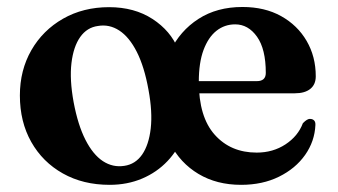

<svg xmlns="http://www.w3.org/2000/svg" viewBox="-20 -504 944 536"><path d="M327 -41Q358 -45.5 376.8 -72.5Q395.5 -99.5 400.8 -145.5Q406 -191.5 394.5 -253.5Q383 -317.5 362 -359Q341 -400.5 313 -418.8Q285 -437 253.5 -431.5Q223 -427.5 204 -400.8Q185 -374 179.5 -328Q174 -282 185.5 -219Q197.5 -155 218.5 -113.8Q239.5 -72.5 267.2 -54.2Q295 -36 327 -41ZM284.5 -484Q355 -484 405.8 -451Q456.5 -418 477.5 -366.5L493 -127.5Q477.5 -86 447.8 -54.5Q418 -23 376.8 -5.5Q335.5 12 286 12Q212 12 155.5 -19.8Q99 -51.5 67.2 -107.8Q35.5 -164 35.5 -237.5Q35.5 -308 67.5 -363.8Q99.5 -419.5 156 -451.8Q212.5 -484 284.5 -484ZM861.5 -291Q861.5 -268 846.2 -255.8Q831 -243.5 802.5 -243.5H497.5V-277.5H697Q722 -277.5 722 -300.5Q722 -367 697.5 -401.5Q673 -436 636.5 -436Q607 -436 584.2 -418Q561.5 -400 548.2 -364.5Q535 -329 535 -276Q535 -177.5 579.5 -127.8Q624 -78 696.5 -78Q742 -78 777 -101Q812 -124 825.5 -160Q838 -173 846 -172Q852.5 -172 856.8 -167.8Q861 -163.5 860.5 -155Q858.5 -109.5 831.8 -71.5Q805 -33.5 759 -10.8Q713 12 653 12Q585 12 534 -18.5Q483 -49 455.2 -103.2Q427.5 -157.5 427.5 -230Q427.5 -303.5 455 -360.8Q482.5 -418 534 -451.2Q585.5 -484.5 657 -484.5Q719 -484.5 764.8 -459Q810.5 -433.5 836 -389.8Q861.5 -346 861.5 -291Z"/></svg>

Font: Fraunces SemiBold
Style: Regular
Weight: 600
Version: Version 1.000;[b76b70a41]